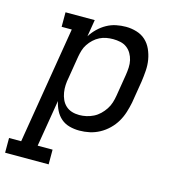

<svg xmlns="http://www.w3.org/2000/svg" viewBox="-154 -633 863 933"><g transform="rotate(15 278.0 -166.5)"><path d="M-44 205V131H17L114 -457H63V-530H210L196 -445Q209 -466 228 -484.5Q247 -503 269.5 -515.5Q292 -528 316.5 -533Q341 -538 365 -538Q365 -538 365 -538Q365 -538 366 -538Q393 -538 419.5 -530Q446 -522 465 -504.5Q484 -487 495 -462.5Q506 -438 510.5 -411.5Q515 -385 513 -356.5Q511 -328 507 -300L489 -190Q484 -165 476 -139.5Q468 -114 454.5 -91Q441 -68 421 -48.5Q401 -29 377 -16Q353 -3 327.5 2.5Q302 8 276 8Q250 8 226 1.5Q202 -5 184 -20.5Q166 -36 155 -58Q144 -80 139 -104L100 131H175V205ZM256 -65Q274 -65 292 -69Q310 -73 327 -81.5Q344 -90 358 -103.5Q372 -117 382.5 -133Q393 -149 398.5 -166.5Q404 -184 407 -202L425 -312Q428 -331 429 -350Q430 -369 426 -386.5Q422 -404 413 -419.5Q404 -435 390 -445.5Q376 -456 358 -460Q340 -464 321 -464Q304 -464 287 -461Q270 -458 254 -450Q238 -442 224.5 -429.5Q211 -417 201 -402Q191 -387 186 -370.5Q181 -354 178 -337L160 -227Q156 -208 155 -189Q154 -170 157 -151.5Q160 -133 167.5 -116.5Q175 -100 188 -88Q201 -76 218.5 -70.5Q236 -65 256 -65Z"/></g></svg>

Font: Iosevka Slab Extended
Style: Italic
Weight: 400
Width: 7
Italic angle: -9°
Monospace: yes
Designer: Belleve Invis
Foundry: Belleve Invis
Version: Version 11.1.0; ttfautohint (v1.8.3)